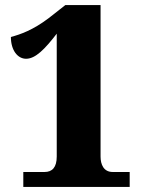

<svg xmlns="http://www.w3.org/2000/svg" viewBox="-20 -738 565 758"><path d="M72 0H492V-59H425C389 -59 377 -89 377 -120V-718H238L173 -667C110 -619 60 -602 23 -592C23 -539 50 -506 83 -506C120 -506 157 -544 204 -605V-120C204 -77 186 -59 156 -59H72Z"/></svg>

Font: Noto Serif Tamil SemiCondensed Black
Style: Regular
Weight: 900
Width: 4
Designer: Indian Type Foundry, Tom Grace, and the Monotype Design Team
Foundry: Monotype Imaging Inc.
Version: Version 2.004